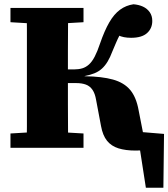

<svg xmlns="http://www.w3.org/2000/svg" viewBox="-20 -692 788 899"><path d="M579 0V-79L748 -65L745 187H663L626 -52L689 0ZM29 0V-67L164 -75H234L371 -67V0ZM29 -588V-655H371V-588L234 -580H164ZM105 0Q106 -50 106 -99.5Q106 -149 106 -199Q106 -249 106 -299V-356Q106 -406 106 -455.5Q106 -505 106 -555Q106 -605 105 -655H299Q299 -606 298.5 -556Q298 -506 298 -455Q298 -404 298 -351V-312Q298 -256 298 -203.5Q298 -151 298.5 -100.5Q299 -50 299 0ZM453 -102 430 -224Q425 -254 413 -271.5Q401 -289 382 -296Q363 -303 336 -303H205V-367H327Q348 -367 365 -372Q382 -377 396.5 -390Q411 -403 423.5 -427Q436 -451 448 -487Q469 -548 491.5 -587Q514 -626 542 -646.5Q570 -667 605 -672Q630 -670 649.5 -661Q669 -652 681 -635Q693 -618 693 -594Q693 -559 668.5 -537Q644 -515 594 -515Q557 -515 533.5 -527Q510 -539 494 -551L564 -564Q550 -546 540.5 -528Q531 -510 523 -491Q515 -472 506 -451Q496 -424 484 -404Q472 -384 457 -370.5Q442 -357 422.5 -349Q403 -341 376 -336L377 -335Q457 -334 509 -319.5Q561 -305 589.5 -271Q618 -237 629 -176L658 -28L552 -80L729 -65V0Q704 6 675.5 9.5Q647 13 615 13Q568 13 534.5 2.5Q501 -8 481 -33Q461 -58 453 -102Z"/></svg>

Font: Source Serif 4 ExtraBold
Style: Regular
Weight: 800
Designer: Frank Grießhammer
Foundry: Adobe Systems Incorporated
Version: Version 4.004;hotconv 1.0.116;makeotfexe 2.5.65601